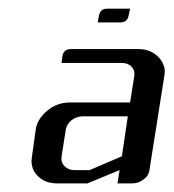

<svg xmlns="http://www.w3.org/2000/svg" viewBox="-20 -426 405 446"><path d="M53.2 -52.2Q53.2 -55.2 54.2 -62L63 -125Q66.4 -149.4 89.8 -168.9Q112.3 -188 143.1 -188H282.2L292 -250Q293.9 -262.7 285.2 -271.5Q276.9 -279.8 262.2 -279.8H123L125 -295.9Q127.9 -312 145 -312H301.8Q329.6 -312 348.1 -293.5Q362.8 -277.8 362.8 -258.8Q362.8 -255.9 361.8 -250L327.1 -30.8Q325.2 -17.1 313 -8.8Q301.3 0 287.1 0H252.9L257.8 -30.8L183.1 0H112.8Q83.5 0 66.9 -18.1Q53.2 -32.2 53.2 -52.2ZM123 -62Q121.1 -48.8 129.9 -40Q139.2 -30.8 152.8 -30.8H188L263.2 -63L276.9 -155.8H172.9Q158.2 -155.8 146.5 -147Q135.3 -138.2 132.8 -125ZM207 -374 210 -390.1Q212.9 -405.8 229 -405.8H282.2L278.8 -390.1Q275.9 -374 259.8 -374Z"/></svg>

Font: Hhenum
Style: Italic
Weight: 400
Designer: T. Christopher White
Version: Version 1.0